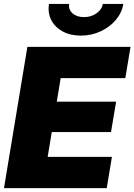

<svg xmlns="http://www.w3.org/2000/svg" viewBox="-20 -969 692 989"><path d="M0.5 0 121.1 -727.5H652.3L625.5 -566.4H292.5L272.5 -445.3H578.1L551.8 -288.6H246.6L225.6 -161.1H556.6L529.8 0ZM396.5 -785.6Q341.8 -785.6 302.2 -807.4Q262.7 -829.1 243.9 -866.2Q225.1 -903.3 232.4 -948.7H336.4Q331.5 -920.4 353.5 -900.6Q375.5 -880.9 412.6 -880.9Q437 -880.9 458 -889.9Q479 -898.9 492.9 -914.3Q506.8 -929.7 509.8 -948.7H615.2Q607.9 -903.3 576.4 -866.2Q544.9 -829.1 498 -807.4Q451.2 -785.6 396.5 -785.6Z"/></svg>

Font: Inter 17pt Black
Style: Italic
Weight: 900
Italic angle: -9.3988°
Version: Version 4.001;git-66647c0bb